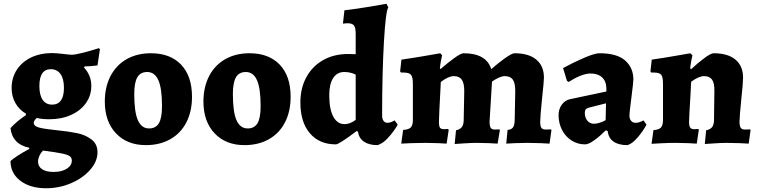

<svg xmlns="http://www.w3.org/2000/svg" viewBox="-20 -762 4041 1024"><path d="M432 -408 428 -402Q467 -360 467 -304Q467 -253 438.5 -212.5Q410 -172 359 -149Q308 -126 243 -126Q204 -126 176 -133Q160 -118 160 -107Q160 -89 189 -81.5Q218 -74 278 -68Q347 -61 391 -52Q435 -43 467.5 -18.5Q500 6 500 50Q500 99 461 143.5Q422 188 359 215Q296 242 226 242Q141 242 88.5 202Q36 162 36 97Q60 74 136 32V26Q91 17 65.5 -10Q40 -37 36 -79Q69 -115 118 -148V-156Q82 -177 62 -212.5Q42 -248 42 -293Q42 -347 69.5 -389.5Q97 -432 146 -455.5Q195 -479 259 -479Q276 -479 321 -474Q351 -470 364 -470Q385 -471 424 -481Q463 -491 507 -505L513 -500L500 -413Q462 -408 432 -408ZM321 -293Q321 -342 302.5 -367.5Q284 -393 251 -393Q190 -393 190 -303Q190 -255 207.5 -229.5Q225 -204 258 -204Q289 -204 305 -226.5Q321 -249 321 -293ZM183 100Q183 126 204.5 140.5Q226 155 266 155Q309 155 336 138Q363 121 363 94Q363 79 352 71Q341 63 310 56.5Q279 50 209 41Q183 70 183 100Z M539 -220Q539 -298 569.5 -356.5Q600 -415 655.5 -446.5Q711 -478 785 -478Q888 -478 946 -417Q1004 -356 1004 -246Q1004 -168 974 -109.5Q944 -51 888 -19.5Q832 12 758 12Q658 12 598.5 -51Q539 -114 539 -220ZM844 -196Q844 -291 824.5 -334.5Q805 -378 765 -378Q729 -378 712.5 -350Q696 -322 696 -261Q696 -164 715.5 -120.5Q735 -77 775 -77Q811 -77 827.5 -105Q844 -133 844 -196Z M1065 -220Q1065 -298 1095.5 -356.5Q1126 -415 1181.5 -446.5Q1237 -478 1311 -478Q1414 -478 1472 -417Q1530 -356 1530 -246Q1530 -168 1500 -109.5Q1470 -51 1414 -19.5Q1358 12 1284 12Q1184 12 1124.5 -51Q1065 -114 1065 -220ZM1370 -196Q1370 -291 1350.5 -334.5Q1331 -378 1291 -378Q1255 -378 1238.5 -350Q1222 -322 1222 -261Q1222 -164 1241.5 -120.5Q1261 -77 1301 -77Q1337 -77 1353.5 -105Q1370 -133 1370 -196Z M1889 -60 1882 -63Q1788 8 1771 8Q1683 8 1632.5 -51.5Q1582 -111 1582 -215Q1582 -292 1614 -350.5Q1646 -409 1703.5 -441.5Q1761 -474 1836 -474Q1864 -474 1877 -473V-581Q1877 -614 1868 -626Q1859 -638 1833 -638Q1826 -638 1819 -637Q1812 -636 1809 -636L1817 -707Q1884 -715 1952.5 -726.5Q2021 -738 2041 -742L2051 -723Q2037 -703 2027.5 -537Q2018 -371 2018 -145Q2018 -128 2025.5 -117.5Q2033 -107 2046 -107Q2059 -107 2070.5 -112.5Q2082 -118 2085 -120L2101 -97Q2101 -95 2084.5 -70.5Q2068 -46 2044.5 -21.5Q2021 3 1994 12Q1948 12 1921 -6.5Q1894 -25 1889 -60ZM1877 -123V-364Q1875 -365 1867 -368.5Q1859 -372 1845.5 -375Q1832 -378 1816 -378Q1778 -378 1757 -346Q1736 -314 1736 -254Q1736 -180 1757.5 -140Q1779 -100 1818 -100Q1832 -100 1845 -105Q1858 -110 1866.5 -115.5Q1875 -121 1877 -123Z M2453 -119 2456 -277Q2456 -319 2442.5 -337.5Q2429 -356 2400 -356Q2372 -356 2331 -325Q2321 -140 2321 -112Q2321 -89 2326.5 -81Q2332 -73 2348 -73L2370 -74L2373 -69L2362 4Q2350 3 2317 1.5Q2284 0 2249 0Q2213 0 2172.5 1.5Q2132 3 2120 4L2130 -69Q2160 -71 2171 -82.5Q2182 -94 2182 -122V-316Q2182 -351 2172 -363Q2162 -375 2133 -375H2119L2114 -381L2121 -444Q2185 -453 2247.5 -464Q2310 -475 2328 -478L2338 -467Q2336 -461 2332 -439.5Q2328 -418 2326 -397L2330 -394Q2364 -424 2401 -451Q2438 -478 2452 -478Q2574 -478 2600 -393Q2632 -422 2671 -450Q2710 -478 2724 -478Q2800 -478 2840.5 -444Q2881 -410 2881 -348Q2881 -329 2871 -237Q2861 -137 2861 -113Q2861 -89 2867.5 -80Q2874 -71 2891 -71L2919 -72L2921 -68L2911 4Q2898 3 2862.5 1.5Q2827 0 2792 0Q2759 0 2725.5 1.5Q2692 3 2680 4L2687 -69Q2707 -71 2715.5 -82Q2724 -93 2725 -119L2728 -277Q2728 -319 2715 -337.5Q2702 -356 2672 -356Q2646 -356 2604 -327L2591 -113Q2591 -90 2597 -80.5Q2603 -71 2619 -71L2644 -72L2646 -68L2634 4Q2622 3 2588.5 1.5Q2555 0 2521 0Q2497 0 2457.5 2.5Q2418 5 2405 6L2412 -67Q2433 -72 2442.5 -83.5Q2452 -95 2453 -119Z M3221 -63 3211 -67Q3180 -36 3149.5 -14Q3119 8 3100 8Q3061 8 3028.5 -12.5Q2996 -33 2977.5 -69Q2959 -105 2959 -148Q2959 -180 2976 -203.5Q2993 -227 3020 -233L3214 -274V-288Q3214 -327 3192 -348.5Q3170 -370 3130 -370Q3104 -370 3072 -356.5Q3040 -343 3014 -325L3004 -330L2983 -399Q3038 -429 3095 -453.5Q3152 -478 3177 -478Q3271 -478 3314.5 -439Q3358 -400 3358 -338Q3358 -324 3348 -246Q3347 -234 3342 -197Q3337 -160 3337 -145Q3337 -128 3346 -117.5Q3355 -107 3370 -107Q3389 -107 3412 -120L3428 -97Q3408 -60 3379 -27Q3350 6 3326 12Q3279 12 3252 -7Q3225 -26 3221 -63ZM3210 -121 3212 -211 3121 -188Q3109 -185 3104 -178.5Q3099 -172 3099 -160Q3099 -135 3112.5 -118.5Q3126 -102 3148 -102Q3161 -102 3178.5 -107.5Q3196 -113 3210 -121Z M3788 -119 3790 -277Q3791 -319 3777.5 -337.5Q3764 -356 3735 -356Q3707 -356 3666 -326L3663 -264Q3655 -134 3655 -112Q3655 -90 3661 -81.5Q3667 -73 3683 -73L3705 -74L3707 -69L3696 4Q3684 3 3651 1.5Q3618 0 3584 0Q3548 0 3507.5 2Q3467 4 3455 5L3465 -68Q3494 -70 3505 -82Q3516 -94 3516 -122V-316Q3516 -351 3506.5 -363Q3497 -375 3468 -375H3453L3449 -381L3456 -444Q3519 -453 3581.5 -464Q3644 -475 3662 -478L3673 -467Q3671 -461 3667 -439.5Q3663 -418 3661 -397L3666 -393Q3699 -424 3735 -451Q3771 -478 3786 -478Q3862 -478 3902.5 -444Q3943 -410 3943 -348Q3943 -320 3934 -237Q3924 -137 3924 -113Q3924 -90 3930.5 -80.5Q3937 -71 3953 -71L3981 -72L3983 -68L3973 4Q3960 3 3925.5 1.5Q3891 0 3856 0Q3832 0 3792 2.5Q3752 5 3739 6L3746 -67Q3768 -72 3777.5 -83.5Q3787 -95 3788 -119Z"/></svg>

Font: Alegreya ExtraBold
Style: Regular
Weight: 800
Designer: Juan Pablo del Peral
Foundry: Huerta Tipografica
Version: Version 2.007; ttfautohint (v1.6)